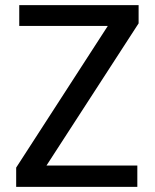

<svg xmlns="http://www.w3.org/2000/svg" viewBox="-20 -728 603 748"><path d="M43 -75 400 -627H55V-708H520V-637L161 -83H515V0H43Z"/></svg>

Font: Telex
Style: Regular
Weight: 400
Designer: Andres Torresi
Foundry: Andres Torresi
Version: Version 1.100